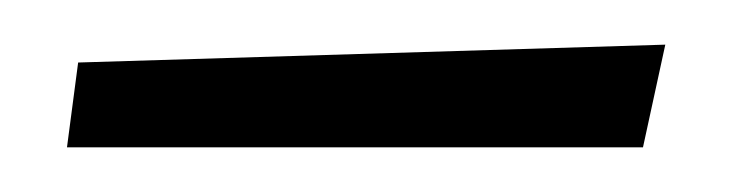

<svg xmlns="http://www.w3.org/2000/svg" viewBox="-20 -641 328 86"><path d="M15 -613 278 -621 268 -575H10Z"/></svg>

Font: Rakkas
Style: Regular
Weight: 400
Designer: Zeynep Akay
Foundry: Zeynep Akay
Version: Version 2.000